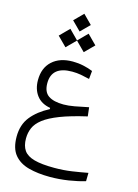

<svg xmlns="http://www.w3.org/2000/svg" viewBox="-154 -855 894 1240"><g transform="rotate(15 293.0 -235.0)"><path d="M306.6 302.2Q226.1 302.2 164.3 285.6Q102.5 269 67.6 226.6Q32.7 184.1 32.7 106Q32.7 25.9 75.7 -27.8Q118.7 -81.5 193.8 -120.6V-128.9Q133.3 -139.2 102.3 -180.4Q71.3 -221.7 71.3 -282.2Q71.3 -363.8 121.6 -409.9Q171.9 -456.1 258.8 -456.1Q294.9 -456.1 330.1 -448.5Q365.2 -440.9 393.6 -429.2L388.2 -374.5Q358.9 -381.8 330.3 -387Q301.8 -392.1 271.5 -392.1Q134.8 -392.1 134.8 -278.8Q134.8 -220.2 169.7 -196.3Q204.6 -172.4 271 -172.4Q302.7 -172.4 343.5 -179.7Q384.3 -187 436 -198.2L442.9 -138.7Q334.5 -113.8 265.9 -87.2Q197.3 -60.5 159.9 -31.5Q122.6 -2.4 108.4 30.5Q94.2 63.5 94.2 102.1Q94.2 150.9 115 180.9Q135.7 210.9 185.1 224.6Q234.4 238.3 319.8 238.3Q381.8 238.3 437.3 230Q492.7 221.7 541.5 212.4L540.5 268.1Q493.7 282.7 431.2 292.5Q368.7 302.2 306.6 302.2ZM310.1 -532.7 249 -593.8 188 -532.7 126.5 -594.2 188 -656.2 249 -594.7 310.1 -656.2 371.6 -594.2ZM250 -654.8 190.9 -713.9 250 -773.4 309.1 -713.9Z"/></g></svg>

Font: Cascadia Code NF Light
Style: Regular
Weight: 300
Monospace: yes
Designer: Aaron Bell
Foundry: Saja Typeworks
Version: Version 2404.023; ttfautohint (v1.8.4)